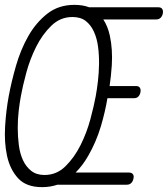

<svg xmlns="http://www.w3.org/2000/svg" viewBox="-35 -760 691 790"><path d="M138 10Q73 10 39.5 -26.5Q6 -63 -6 -118.5Q-18 -174 -14 -240Q-10 -306 1 -365Q12 -424 31 -490Q50 -556 81.5 -611.5Q113 -667 159.5 -703.5Q206 -740 271 -740Q306 -740 332 -730H617Q628 -730 632.5 -723Q637 -716 635 -705Q633 -694 626 -687Q619 -680 608 -680H390Q409 -651 417 -613Q429 -557 425 -491Q422 -447 416 -406H525Q536 -406 540.5 -399Q545 -392 543 -381Q541 -370 534.5 -363Q528 -356 517 -356H407Q398 -301 380 -240Q360 -174 328 -119Q306 -80 276 -50H496Q507 -50 512 -43Q517 -36 514 -25Q512 -14 505 -7Q498 0 487 0H201Q172 10 138 10ZM148 -40Q198 -40 234.5 -76Q271 -112 296.5 -163Q322 -214 337 -270Q352 -326 359 -365Q364 -392 368 -426.5Q372 -461 372.5 -497Q373 -533 368.5 -567.5Q364 -602 351.5 -629.5Q339 -657 318 -673.5Q297 -690 263 -690Q213 -690 176 -654Q139 -618 113.5 -567Q88 -516 73 -460Q58 -404 51 -365Q46 -339 42 -304.5Q38 -270 38 -234Q38 -198 42.5 -163Q47 -128 59.5 -101Q72 -74 93.5 -57Q115 -40 148 -40Z"/></svg>

Font: Maple Mono Thin
Style: Italic
Weight: 250
Italic angle: -10°
Monospace: yes
Designer: subframe7536
Version: Version 7.000